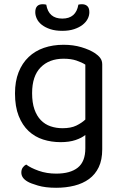

<svg xmlns="http://www.w3.org/2000/svg" viewBox="-20 -687 577 909"><path d="M384 -48Q367 -34 337.5 -24Q308 -14 267 -14Q223 -14 184 -26.5Q145 -39 115.5 -66.5Q86 -94 68.5 -138Q51 -182 51 -245Q51 -302 68 -345Q85 -388 115.5 -417Q146 -446 188 -460.5Q230 -475 281 -475Q327 -475 365.5 -463.5Q404 -452 430 -435Q445 -425 454.5 -412.5Q464 -400 464 -382V20Q464 70 447.5 104.5Q431 139 401.5 160.5Q372 182 332 192Q292 202 246 202Q195 202 159.5 191.5Q124 181 111 173Q81 156 81 130Q81 116 87.5 106.5Q94 97 104 92Q125 108 163 121.5Q201 135 246 135Q313 135 348.5 106.5Q384 78 384 15ZM276 -80Q316 -80 341.5 -92.5Q367 -105 384 -121V-381Q367 -392 341.5 -400.5Q316 -409 281 -409Q213 -409 172.5 -368Q132 -327 132 -246Q132 -201 143 -169.5Q154 -138 173.5 -118Q193 -98 219.5 -89Q246 -80 276 -80ZM275 -599Q340 -599 351 -665Q355 -666 359 -666.5Q363 -667 368 -667Q384 -667 393.5 -658Q403 -649 403 -629Q403 -613 395 -597.5Q387 -582 371 -569.5Q355 -557 331 -549Q307 -541 275 -541Q242 -541 218 -549Q194 -557 178 -569.5Q162 -582 154.5 -598Q147 -614 147 -629Q147 -667 182 -667Q191 -667 199 -665Q210 -599 275 -599Z"/></svg>

Font: Baloo Bhai 2
Style: Regular
Weight: 400
Designer: Supriya Tembe, Noopur Datye and Ek Type
Foundry: Ek Type
Version: Version 1.640;PS 1.000;hotconv 16.6.51;makeotf.lib2.5.65220;